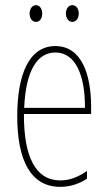

<svg xmlns="http://www.w3.org/2000/svg" viewBox="-20 -716 420 746"><path d="M95 -663C95 -646 104 -631 120 -631C134 -631 144 -644 144 -663C144 -682 134 -696 120 -696C104 -696 95 -680 95 -663ZM236 -664C236 -646 246 -631 261 -631C276 -631 286 -645 286 -664C286 -683 275 -696 261 -696C246 -696 236 -681 236 -664ZM195 -537C94 -537 47 -429 47 -264C47 -94 99 10 214 10C255 10 290 -3 318 -22V-52C283 -27 249 -15 214 -15C119 -15 72 -106 73 -273H334V-301C334 -421 300 -537 195 -537ZM195 -512C278 -512 311 -414 310 -297H74C80 -442 125 -512 195 -512Z"/></svg>

Font: Noto Sans Devanagari UI ExtraCondensed Thin
Style: Regular
Weight: 100
Width: 2
Designer: Jelle Bosma - Monotype Design Team
Foundry: Monotype Imaging Inc.
Version: Version 2.004